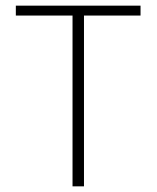

<svg xmlns="http://www.w3.org/2000/svg" viewBox="-20 -659 554 679"><path d="M277 0H236.5V-634.5H277ZM477 -604H36V-639H477Z"/></svg>

Font: Anek Kannada ExtraLight
Style: Regular
Weight: 250
Version: Version 1.003